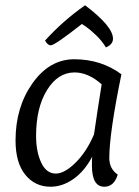

<svg xmlns="http://www.w3.org/2000/svg" viewBox="-20 -699 527 729"><path d="M303 -679Q409 -599 409 -552Q409 -530 382 -519Q368 -543 345 -565Q322 -587 306 -598L291 -608Q188 -527 173 -527Q161 -527 151 -545Q219 -620 303 -679ZM330 -104Q301 -49 259 -19.5Q217 10 172 10Q113 10 76 -35.5Q39 -81 39 -166Q39 -292 103.5 -383Q168 -474 262 -474Q364 -474 441 -417Q395 -193 395 -99Q395 -58 427 -36Q413 10 376 10Q329 10 329 -71Q329 -93 330 -104ZM337 -189Q350 -279 366 -379Q315 -424 263 -424Q200 -424 158.5 -357Q117 -290 117 -183Q117 -123 136.5 -81.5Q156 -40 192 -40Q225 -40 267 -81.5Q309 -123 337 -189Z"/></svg>

Font: Overlock
Style: Italic
Weight: 400
Designer: Dario Muhafara
Foundry: Dario Manuel Muhafara
Version: Version 1.002